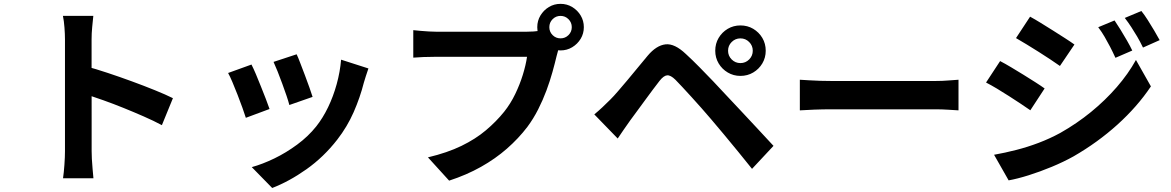

<svg xmlns="http://www.w3.org/2000/svg" viewBox="-20 -873 6020 987"><path d="M314 -95.8Q314 -115 314 -158.6Q314 -202.2 314 -259.8Q314 -317.3 314 -380Q314 -442.7 314 -501.2Q314 -559.6 314 -604.6Q314 -649.6 314 -670.6Q314 -697.5 311.4 -731.3Q308.9 -765.1 303.5 -791.3H459.7Q457 -765.3 453.9 -733.5Q450.8 -701.7 450.8 -670.6Q450.8 -643.2 450.8 -595.3Q450.8 -547.5 450.8 -488.9Q450.8 -430.4 451 -369.5Q451.1 -308.6 451.1 -253Q451.1 -197.4 451.1 -155.7Q451.1 -114.1 451.1 -95.8Q451.1 -81.7 452.2 -56.4Q453.4 -31.1 456 -4.2Q458.5 22.7 460.3 43.5H304Q308.3 14.4 311.1 -25.8Q314 -65.9 314 -95.8ZM421.4 -532.3Q471.2 -518.9 533 -498.4Q594.8 -477.9 657.9 -454.8Q721 -431.7 776.7 -409.1Q832.3 -386.6 868.9 -368.3L812.2 -229.6Q770 -252.1 719 -274.4Q667.9 -296.8 615.2 -318.1Q562.5 -339.4 512.5 -357.2Q462.4 -375 421.4 -388.6Z M1504.9 -593.9Q1512.5 -578.3 1523.7 -548.5Q1535 -518.8 1547.8 -485.4Q1560.6 -452 1571 -422.1Q1581.4 -392.2 1586.9 -374.9L1467.4 -333.2Q1462.9 -351.6 1453 -380.7Q1443.1 -409.8 1431.1 -442.5Q1419.1 -475.2 1407.2 -505.3Q1395.3 -535.3 1386.2 -554.8ZM1873.9 -521.1Q1865.7 -497.2 1860.2 -480Q1854.7 -462.9 1850.3 -447.8Q1831.1 -372 1798.1 -296.6Q1765 -221.3 1713.7 -155.2Q1643.9 -65.5 1555.5 -3Q1467.1 59.5 1379.3 93.4L1274.3 -13.9Q1329.1 -29 1390.1 -58.4Q1451.1 -87.9 1507.9 -129.9Q1564.8 -171.9 1605.8 -223.4Q1639.7 -266.1 1666.6 -321.8Q1693.4 -377.4 1710.8 -440.5Q1728.2 -503.6 1733.5 -566.2ZM1272.7 -541.2Q1282.6 -522 1295.3 -492.2Q1307.9 -462.4 1321.1 -429Q1334.4 -395.5 1346.5 -364.7Q1358.6 -333.9 1365.6 -312.7L1243.8 -267.4Q1237.8 -287.2 1226.1 -319.3Q1214.5 -351.4 1200.9 -386.5Q1187.3 -421.6 1174.5 -451.6Q1161.8 -481.5 1152.6 -497.8Z M2803.9 -733.4Q2803.9 -709.4 2820.7 -692.6Q2837.5 -675.8 2861.5 -675.8Q2885.5 -675.8 2902.4 -692.6Q2919.3 -709.4 2919.3 -733.4Q2919.3 -757.4 2902.4 -774.3Q2885.5 -791.3 2861.5 -791.3Q2837.5 -791.3 2820.7 -774.3Q2803.9 -757.4 2803.9 -733.4ZM2741.9 -733.4Q2741.9 -766.3 2758.2 -793.4Q2774.6 -820.6 2801.6 -836.9Q2828.6 -853.2 2861.5 -853.2Q2894.4 -853.2 2921.5 -836.9Q2948.6 -820.6 2965 -793.4Q2981.3 -766.3 2981.3 -733.4Q2981.3 -700.5 2965 -673.5Q2948.6 -646.5 2921.5 -630.2Q2894.4 -613.8 2861.5 -613.8Q2828.6 -613.8 2801.6 -630.2Q2774.6 -646.5 2758.2 -673.5Q2741.9 -700.5 2741.9 -733.4ZM2863.3 -654.2Q2856.4 -640.2 2851 -620.8Q2845.6 -601.4 2841.3 -585Q2832.7 -548.5 2820 -502.8Q2807.3 -457.1 2789.1 -407.9Q2770.8 -358.7 2746.5 -310.7Q2722.1 -262.6 2690.9 -220.6Q2645.7 -161.3 2586.1 -109Q2526.5 -56.7 2452.3 -15.1Q2378.1 26.6 2288.8 55.6L2179.9 -64.1Q2279.6 -87.8 2352 -123Q2424.5 -158.2 2477.8 -203.2Q2531.1 -248.1 2571.8 -298.7Q2605.1 -340.6 2628.7 -389.9Q2652.4 -439.1 2667.7 -488.7Q2683 -538.2 2689.3 -581.1Q2674.5 -581.1 2639.7 -581.1Q2604.9 -581.1 2558.6 -581.1Q2512.4 -581.1 2461.8 -581.1Q2411.2 -581.1 2364 -581.1Q2316.9 -581.1 2279.5 -581.1Q2242.1 -581.1 2223.5 -581.1Q2189.2 -581.1 2156.7 -579.8Q2124.3 -578.5 2104.5 -576.7V-718Q2119.9 -716.3 2141.2 -714.4Q2162.6 -712.5 2185.2 -711.2Q2207.7 -709.9 2223.7 -709.9Q2239.5 -709.9 2269.5 -709.9Q2299.4 -709.9 2338.1 -709.9Q2376.8 -709.9 2419.5 -709.9Q2462.2 -709.9 2504.4 -709.9Q2546.6 -709.9 2583.6 -709.9Q2620.6 -709.9 2647.7 -709.9Q2674.8 -709.9 2686.5 -709.9Q2701.5 -709.9 2723.2 -711.2Q2745 -712.5 2764.7 -717.6Z M3722.7 -612.2Q3722.7 -586 3741.3 -567.3Q3760 -548.7 3786.2 -548.7Q3812.6 -548.7 3831.1 -567.3Q3849.7 -586 3849.7 -612.2Q3849.7 -638.6 3831.1 -657.1Q3812.6 -675.7 3786.2 -675.7Q3760 -675.7 3741.3 -657.1Q3722.7 -638.6 3722.7 -612.2ZM3656.8 -612.2Q3656.8 -648.6 3674.2 -678Q3691.7 -707.4 3721.1 -724.9Q3750.5 -742.3 3786.2 -742.3Q3822.6 -742.3 3852 -724.9Q3881.4 -707.4 3898.9 -678Q3916.3 -648.6 3916.3 -612.2Q3916.3 -576.5 3898.9 -547.1Q3881.4 -517.7 3852 -500.3Q3822.6 -482.8 3786.2 -482.8Q3750.5 -482.8 3721.1 -500.3Q3691.7 -517.7 3674.2 -547.1Q3656.8 -576.5 3656.8 -612.2ZM3035.1 -284.9Q3057.6 -303.6 3076 -320.9Q3094.5 -338.2 3117.5 -361.2Q3135 -378.6 3156.9 -404.1Q3178.9 -429.5 3204.7 -460.2Q3230.5 -490.9 3257.2 -523.6Q3283.9 -556.3 3309.6 -586.8Q3354 -639.5 3401 -645Q3447.9 -650.5 3506 -595.2Q3540 -564 3575.6 -527.8Q3611.1 -491.7 3645.6 -455.7Q3680.1 -419.7 3709.6 -387.4Q3743.6 -351.6 3786.3 -305.8Q3829 -260 3873.7 -212.2Q3918.3 -164.5 3956.3 -123.2L3845.9 -5Q3812.8 -46.9 3775 -92.7Q3737.3 -138.5 3701.1 -182.3Q3664.9 -226.2 3635.4 -260.3Q3613.6 -286.4 3587.3 -315.8Q3560.9 -345.2 3535.2 -373.9Q3509.4 -402.6 3487.4 -425.9Q3465.4 -449.2 3452.1 -463Q3427.5 -487.2 3409.6 -485.8Q3391.8 -484.4 3370.4 -457.2Q3355.6 -438.4 3336 -412.1Q3316.4 -385.9 3295.4 -357.1Q3274.3 -328.4 3254.5 -301.3Q3234.7 -274.2 3219.6 -253.9Q3202.7 -230.4 3185.6 -205.4Q3168.5 -180.5 3155.4 -161Z M4091.7 -463.1Q4110 -462.1 4138 -460.3Q4166.1 -458.5 4196.7 -457.6Q4227.3 -456.7 4252.6 -456.7Q4278.1 -456.7 4314.9 -456.7Q4351.6 -456.7 4395.3 -456.7Q4438.9 -456.7 4485.6 -456.7Q4532.3 -456.7 4578.1 -456.7Q4623.8 -456.7 4665 -456.7Q4706.2 -456.7 4738.4 -456.7Q4770.5 -456.7 4789.8 -456.7Q4825.1 -456.7 4856.2 -459.4Q4887.3 -462.1 4907.3 -463.1V-305.7Q4889.6 -306.7 4855.7 -308.9Q4821.9 -311.1 4790 -311.1Q4770.8 -311.1 4738.1 -311.1Q4705.4 -311.1 4664.4 -311.1Q4623.3 -311.1 4577.5 -311.1Q4531.8 -311.1 4485.1 -311.1Q4438.4 -311.1 4394.7 -311.1Q4351 -311.1 4314.3 -311.1Q4277.6 -311.1 4252.6 -311.1Q4210.3 -311.1 4165.2 -309.4Q4120.1 -307.7 4091.7 -305.7Z M5709.5 -767.9Q5723.6 -747.4 5740.5 -719.8Q5757.3 -692.2 5773.4 -664.5Q5789.4 -636.7 5800.6 -613.2L5714.1 -575.8Q5699.4 -607.8 5686.1 -633.4Q5672.7 -659 5658.6 -683.4Q5644.5 -707.8 5625.6 -733.1ZM5847.3 -816.5Q5863.2 -796.8 5880.1 -770.1Q5896.9 -743.3 5913.2 -716.2Q5929.4 -689.1 5941.4 -666.7L5855.7 -628.5Q5840.3 -660.4 5825.6 -685.3Q5810.9 -710.1 5795.9 -733.2Q5781 -756.4 5762.1 -780.8ZM5275.3 -787.3Q5299.9 -773.9 5330.9 -754.8Q5361.8 -735.7 5394.1 -715.4Q5426.4 -695 5455.2 -676.5Q5484.1 -658 5503.3 -644.1L5428.7 -533.9Q5408.3 -548.5 5379.5 -567.5Q5350.8 -586.5 5319.5 -606.3Q5288.2 -626.1 5257.8 -644.6Q5227.3 -663.1 5202.9 -677.2ZM5090.1 -77.4Q5146.4 -87.4 5204.1 -102.2Q5261.8 -116.9 5319.1 -138.6Q5376.4 -160.3 5430.4 -189.6Q5515.3 -237.6 5588.8 -297.6Q5662.2 -357.6 5721.1 -425.5Q5780 -493.4 5819.5 -564.8L5896.4 -428.9Q5826.8 -324.9 5724.4 -232.4Q5621.9 -140 5498.7 -69.2Q5447.9 -40.8 5387.2 -15.6Q5326.4 9.6 5267.9 28Q5209.3 46.3 5165 54.2ZM5121.2 -559Q5146.5 -545.9 5178 -527.1Q5209.6 -508.3 5241.6 -488.5Q5273.6 -468.6 5302.2 -450.4Q5330.7 -432.2 5350 -418.3L5276.6 -306.1Q5255.1 -321.2 5226.7 -340Q5198.2 -358.8 5166.8 -379Q5135.4 -399.3 5104.9 -417.5Q5074.3 -435.7 5048.9 -448.8Z"/></svg>

Font: Noto Sans HK Thin
Style: Regular
Weight: 100
Designer: Ryoko NISHIZUKA 西塚涼子 (kana, bopomofo & ideographs); Paul D. Hunt (Latin, Greek & Cyrillic); Sandoll Communications 산돌커뮤니
Foundry: Adobe
Version: Version 2.004-H2;hotconv 1.0.118;makeotfexe 2.5.65603